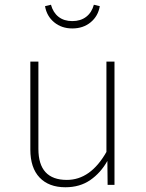

<svg xmlns="http://www.w3.org/2000/svg" viewBox="-20 -780 617 810"><path d="M463 0H434L433 -101Q405 -51 361 -20.5Q317 10 256 10Q186 10 147 -31Q108 -72 108 -149V-520H142V-152Q142 -21 262 -21Q362 -21 429 -139V-520H463ZM170 -754 195 -760Q204 -727 227 -709Q250 -691 285 -691Q320 -691 343.5 -709Q367 -727 376 -760L401 -754Q394 -712 362.5 -686Q331 -660 285 -660Q240 -660 208.5 -686Q177 -712 170 -754Z"/></svg>

Font: FiraGO UltraLight
Style: Regular
Weight: 200
Designer: bBox Type
Foundry: bBox Type GmbH
Version: Version 1.001